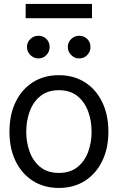

<svg xmlns="http://www.w3.org/2000/svg" viewBox="-20 -929 590 961"><path d="M274.4 11.7Q200.7 11.7 145 -23.4Q89.4 -58.6 58.3 -122.1Q27.3 -185.5 27.3 -269.5Q27.3 -355 58.3 -418.7Q89.4 -482.4 145 -517.6Q200.7 -552.7 274.4 -552.7Q348.6 -552.7 404.3 -517.6Q460 -482.4 491.2 -418.7Q522.5 -355 522.5 -269.5Q522.5 -185.5 491.2 -122.1Q460 -58.6 404.3 -23.4Q348.6 11.7 274.4 11.7ZM274.4 -63.5Q331.1 -63.5 367.2 -92.3Q403.3 -121.1 420.9 -168.2Q438.5 -215.3 438.5 -269.5Q438.5 -324.7 420.9 -372.1Q403.3 -419.4 367.2 -448.5Q331.1 -477.5 274.4 -477.5Q218.8 -477.5 182.6 -448.5Q146.5 -419.4 128.9 -372.1Q111.3 -324.7 111.3 -269.5Q111.3 -215.3 128.9 -168.2Q146.5 -121.1 182.6 -92.3Q218.8 -63.5 274.4 -63.5ZM171.9 -636.7Q149.4 -636.2 132.1 -653.6Q114.7 -670.9 115.2 -693.4Q114.7 -717.8 132.1 -733.9Q149.4 -750 171.9 -750Q196.3 -750 212.4 -733.9Q228.5 -717.8 228.5 -693.4Q228.5 -670.9 212.4 -653.6Q196.3 -636.2 171.9 -636.7ZM376 -636.7Q353.5 -636.2 336.4 -653.6Q319.3 -670.9 319.3 -693.4Q319.3 -717.8 336.4 -733.9Q353.5 -750 376 -750Q400.4 -750 416.7 -733.9Q433.1 -717.8 432.6 -693.4Q433.1 -670.9 416.7 -653.6Q400.4 -636.2 376 -636.7ZM440.4 -909.2V-837.9H108.4V-909.2Z"/></svg>

Font: Inter Tight
Style: Regular
Weight: 400
Designer: Rasmus Andersson
Foundry: rsms
Version: Version 3.002